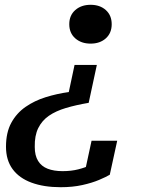

<svg xmlns="http://www.w3.org/2000/svg" viewBox="-20 -578 592 801"><path d="M350 -149Q297 -140 255 -127.5Q213 -115 184 -95Q155 -75 139.5 -43.5Q124 -12 125 35Q125 71 139 93.5Q153 116 179 126Q205 136 241 136Q277 136 306.5 128.5Q336 121 358.5 110Q381 99 394 87Q393 95 388.5 103Q384 111 377 117.5Q370 124 359.5 128.5Q349 133 335 134L362 9H469L438 151Q423 160 393.5 172.5Q364 185 323.5 194Q283 203 233 203Q163 203 111.5 184Q60 165 32.5 127.5Q5 90 5 34Q5 -25 27 -65.5Q49 -106 86.5 -132Q124 -158 170.5 -172.5Q217 -187 267 -194L291 -307H384ZM269 -477Q269 -514 294 -536Q319 -558 358 -558Q397 -558 421.5 -536Q446 -514 446 -477Q446 -440 421.5 -418Q397 -396 358 -396Q319 -396 294 -418Q269 -440 269 -477Z"/></svg>

Font: Roboto Serif Medium
Style: Italic
Weight: 500
Italic angle: -10°
Designer: Greg Gazdowicz
Foundry: Commercial Type
Version: Version 1.008